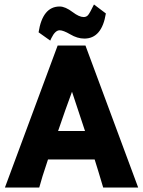

<svg xmlns="http://www.w3.org/2000/svg" viewBox="-20 -836 637 856"><path d="M204 -655 152 -692Q170 -807 246 -807Q271 -807 304 -782Q333 -760 353 -760Q365 -760 372.5 -768.5Q380 -777 399 -816L452 -776Q434 -664 356 -664Q325 -664 293 -683Q262 -701 246 -701Q226 -701 209 -666Q207 -661 204 -655ZM237 -633H361L596 0H440Q417 -78 402 -125H194Q165 -39 155 0H2ZM301 -427Q272 -349 239 -252H359Q338 -316 301 -427Z"/></svg>

Font: Tajawal Black
Style: Regular
Weight: 900
Designer: Boutros Fonts
Foundry: Created by Boutros International 2017
Version: Version 1.700